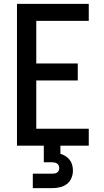

<svg xmlns="http://www.w3.org/2000/svg" viewBox="-20 -755 540 995"><path d="M68 0V-735H440V-647H168V-426H383V-338H168V-88H440V0ZM150 220V145H250Q257 145 263.5 144Q270 143 275.5 139.5Q281 136 284 130Q287 124 287 117Q287 110 284.5 103.5Q282 97 276.5 93Q271 89 264 87.5Q257 86 250 86H207V0H293V42Q307 46 319.5 54Q332 62 341 73.5Q350 85 354 99.5Q358 114 358 129Q358 149 350 168Q342 187 326 199Q310 211 290 215.5Q270 220 250 220Z"/></svg>

Font: Iosevka Semibold
Style: Regular
Weight: 600
Monospace: yes
Designer: Belleve Invis
Foundry: Belleve Invis
Version: Version 33.2.3; ttfautohint (v1.8.4)